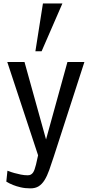

<svg xmlns="http://www.w3.org/2000/svg" viewBox="-20 -853 518 1083"><path d="M239.7 -66.4 360.4 -503.4H456.1L283.7 29.3Q269.5 72.8 257.6 106.4Q245.6 140.1 231.2 163.1Q216.8 186 198 197.8Q179.2 209.5 151.9 209.5Q121.6 209.5 96.7 203.6Q71.8 197.8 53.7 190.4Q32.7 182.1 15.6 171.4L22 109.9Q41.5 117.7 61 123Q78.1 127.9 97.9 131.8Q117.7 135.7 136.2 135.7Q147 135.7 154.3 131.6Q161.6 127.4 166.7 119.9Q171.9 112.3 175.5 101.1Q179.2 89.8 183.1 75.2L194.8 22.9L21 -503.4H118.2ZM222.2 -833.5H332L214.8 -564H179.7Z"/></svg>

Font: Mako
Style: Regular
Weight: 400
Designer: vernon adams
Foundry: vernon adams
Version: Version 1.000